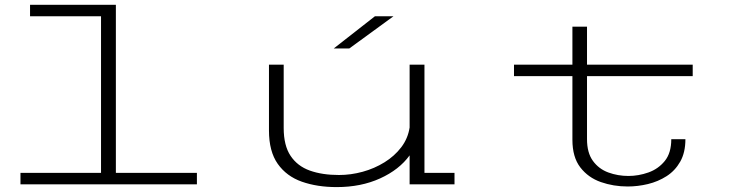

<svg xmlns="http://www.w3.org/2000/svg" viewBox="-20 -770 3140 802"><path d="M65.5 0V-48H402V-702H105.5V-750H464V-48H802.5V0Z M1386.5 11.5Q1305 11.5 1241 -11Q1177 -33.5 1140.2 -85.5Q1103.5 -137.5 1103.5 -225V-500H1165V-235.5Q1165 -162 1193.8 -119Q1222.5 -76 1274.2 -57.5Q1326 -39 1396 -39Q1445.5 -39 1494.8 -52.5Q1544 -66 1586 -92Q1628 -118 1656 -154.8Q1684 -191.5 1691 -237.5V-500H1753V-48H1878.5V0H1691V-121Q1647.5 -61 1567.8 -24.8Q1488 11.5 1386.5 11.5ZM1439 -567.5H1374L1546 -702H1623.5Z M2371 -186V-452H2127V-500H2371V-658.5H2432V-500H2873.5V-452H2432V-189Q2432 -131.5 2456.8 -97.8Q2481.5 -64 2521.2 -49.5Q2561 -35 2605 -35Q2647 -35 2688.2 -49.5Q2729.5 -64 2756.8 -97.5Q2784 -131 2784 -188.5H2843Q2843 -133 2821.5 -95Q2800 -57 2764.5 -34.2Q2729 -11.5 2686.5 -1.2Q2644 9 2602 9Q2542.5 9 2489.8 -9.5Q2437 -28 2404 -70.8Q2371 -113.5 2371 -186Z"/></svg>

Font: Trispace Expanded ExtraLight
Style: Regular
Weight: 200
Width: 7
Designer: Tyler Finck
Foundry: Etcetera Type Company
Version: Version 1.210; ttfautohint (v1.8.3)